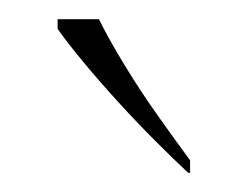

<svg xmlns="http://www.w3.org/2000/svg" viewBox="-20 -786 258 200"><path d="M176 -606Q161 -620 141.5 -639.5Q122 -659 102 -681Q82 -703 65.5 -723Q49 -743 40 -756V-766H83Q94 -744 110.5 -717Q127 -690 145.5 -664Q164 -638 178 -619V-606Z"/></svg>

Font: Noto Rashi Hebrew Thin
Style: Regular
Weight: 250
Version: Version 1.006